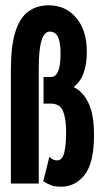

<svg xmlns="http://www.w3.org/2000/svg" viewBox="-20 -691 390 723"><path d="M210 12Q187 12 173.5 7Q160 2 143 -8L166 -101Q178 -87 195 -87Q215 -87 222 -116.5Q229 -146 229 -194Q229 -244 217.5 -272.5Q206 -301 170 -301H144V-401H172Q208 -401 208 -489Q208 -533 198 -552.5Q188 -572 167 -572Q147 -572 136.5 -539Q126 -506 126 -435V0H21V-429Q21 -518 38 -571.5Q55 -625 87 -648Q119 -671 164 -671Q227 -671 267 -624Q307 -577 307 -495Q307 -452 295.5 -418Q284 -384 257 -363Q291 -348 312.5 -304.5Q334 -261 334 -183Q334 -78 299 -33Q264 12 210 12Z"/></svg>

Font: Inconsolata ExtraCondensed Black
Style: Regular
Weight: 900
Width: 2
Monospace: yes
Designer: Raph Levien, Cyreal, Brenton Simpson
Foundry: Raph Levien, Cyreal, Google
Version: Version 3.001; ttfautohint (v1.8.2.53-6de2)